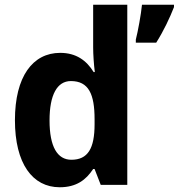

<svg xmlns="http://www.w3.org/2000/svg" viewBox="-20 -780 754 810"><path d="M232 10C302 10 343 -21 373 -67H379L405 0H517V-760H373V-580C373 -550 376 -507 380 -476H375C345 -525 301 -557 234 -557C118 -557 43 -457 43 -273C43 -90 117 10 232 10ZM714 -750V-760H579C575 -719 562 -648 553 -613V-600H639C670 -649 696 -704 714 -750ZM281 -106C222 -106 189 -161 189 -272C189 -380 221 -438 279 -438C354 -438 379 -383 379 -277V-256C379 -154 351 -106 281 -106Z"/></svg>

Font: Noto Sans Myanmar UI SemiCondensed
Style: Bold
Weight: 700
Width: 4
Designer: Monotype Design Team
Foundry: Monotype Imaging Inc.
Version: Version 2.103